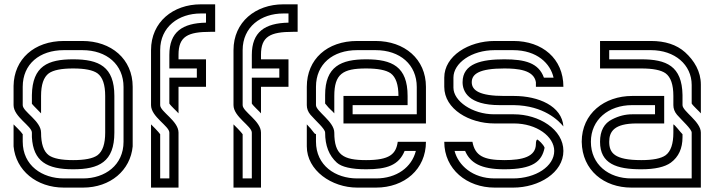

<svg xmlns="http://www.w3.org/2000/svg" viewBox="-20 -853 3248 873"><path d="M41.7 -462.5V-375C41.7 -321.8 125 -279.8 125 -250V-229.2C131.3 -119.3 192.9 -83.3 312.5 -83.3C430.1 -83.3 500 -116.7 500 -250V-416.7C500 -550 430.1 -583.3 312.5 -583.3C198.8 -583.3 127.2 -553.3 125 -420.8V-381.2C132.2 -371.6 163.1 -342.3 166.7 -337.5V-416.7C166.7 -467.7 178.1 -502.1 202.1 -519.8C222.9 -534.4 259.4 -541.7 312.5 -541.7C365.6 -541.7 402.1 -534.4 422.9 -519.8C446.9 -502.1 458.3 -467.7 458.3 -416.7V-250C458.3 -199 446.9 -164.6 422.9 -146.9C402.1 -132.3 365.6 -125 312.5 -125C259.4 -125 222.9 -132.3 202.1 -146.9C178.1 -164.6 166.7 -199 166.7 -250C166.7 -303.2 83.3 -345.2 83.3 -375V-458.3C83.3 -561.5 159.5 -625 270.8 -625H354.2C465.8 -625 541.7 -559.1 541.7 -457.3V-208.3C541.7 -102.2 457.6 -41.7 357.3 -41.7H270.8C172.2 -41.7 83.3 -100 83.3 -209.4V-242.7C83.3 -243.8 83.3 -243.8 82.3 -243.8C79.2 -249 71.9 -257.3 60.4 -268.8L41.7 -287.5V-187.5C52 -78.4 145.6 0 270.8 0H357.3C482.4 0 573.1 -78.8 583.3 -187.5V-458.3C583.3 -584.3 486.1 -666.7 354.2 -666.7H270.8C135 -666.7 43.6 -583.5 41.7 -462.5Z M666.7 -625V-375C666.7 -321.8 750 -279.8 750 -250V-41.7H708.3V-242.7C705.2 -247.9 696.9 -256.2 685.4 -268.8L666.7 -287.5V0H791.7V-250C791.7 -303.2 708.3 -345.2 708.3 -375V-625C708.3 -731.1 792.4 -791.7 892.7 -791.7H916.7V-750C809.2 -747.8 750 -708 750 -603.1V-541.7H875V-500H750V-382.3C757.1 -370.4 785.4 -345.9 791.7 -337.5V-458.3H916.7V-583.3H791.7V-604.2C791.7 -687.5 834.1 -708.3 937.5 -708.3H958.3V-833.3H892.7C767.7 -833.3 666.7 -753.4 666.7 -625Z M1041.7 -625V-375C1041.7 -321.8 1125 -279.8 1125 -250V-41.7H1083.3V-242.7C1080.2 -247.9 1071.9 -256.2 1060.4 -268.8L1041.7 -287.5V0H1166.7V-250C1166.7 -303.2 1083.3 -345.2 1083.3 -375V-625C1083.3 -731.1 1167.4 -791.7 1267.7 -791.7H1291.7V-750C1184.2 -747.8 1125 -708 1125 -603.1V-541.7H1250V-500H1125V-382.3C1132.1 -370.4 1160.4 -345.9 1166.7 -337.5V-458.3H1291.7V-583.3H1166.7V-604.2C1166.7 -687.5 1209.1 -708.3 1312.5 -708.3H1333.3V-833.3H1267.7C1142.7 -833.3 1041.7 -753.4 1041.7 -625Z M1375 -458.3V-375C1375 -359.4 1380.2 -344.8 1391.7 -331.2C1416.1 -302.8 1458.3 -267.5 1458.3 -250C1458.3 -190.6 1476 -145.8 1511.5 -113.5C1533.3 -93.8 1578.1 -83.3 1644.8 -83.3C1738.8 -83.3 1793.1 -101.4 1819.8 -166.7H1870.8C1852.2 -92.3 1783.4 -41.7 1689.6 -41.7H1604.2C1505.5 -41.7 1416.7 -100 1416.7 -209.4V-242.7C1416.7 -243.8 1416.7 -243.8 1415.6 -243.8C1407.9 -243.8 1404.7 -257.8 1375 -287.5V-187.5C1375 -77.8 1488.3 0 1604.2 0H1689.6C1819.1 0 1916.7 -83.3 1916.7 -208.3H1788.5C1780.6 -152.5 1752.1 -125 1644.8 -125C1540.2 -125 1500 -148.6 1500 -250C1500 -300.2 1416.7 -347 1416.7 -375V-458.3C1416.7 -561.5 1492.9 -625 1604.2 -625H1687.5C1799.1 -625 1875 -559.1 1875 -457.3V-333.3H1583.3V-375H1833.3V-416.7C1833.3 -550 1763.1 -583.3 1644.8 -583.3C1530.9 -583.3 1458.3 -550.8 1458.3 -420.8V-382.3C1480.7 -353.5 1491.4 -349 1500 -337.5V-416.7C1500 -516.7 1538.4 -541.7 1644.8 -541.7C1697.9 -541.7 1735.4 -534.4 1756.3 -519.8C1780.2 -502.1 1791.7 -467.7 1791.7 -416.7H1541.7V-291.7H1916.7V-458.3C1916.7 -584.3 1819.4 -666.7 1687.5 -666.7H1604.2C1467.2 -666.7 1375 -583.6 1375 -458.3Z M2000 -500V-458.3C2000 -356 2115.3 -291.7 2227.1 -291.7H2316.7C2419.6 -291.7 2500 -232.6 2500 -166.7C2500 -96.9 2416 -41.7 2312.5 -41.7H2229.2C2128.1 -41.7 2063.5 -102.1 2046.9 -166.7H2094.8C2117.9 -112.7 2166 -83.3 2272.9 -83.3C2404 -83.3 2443.4 -119 2456.2 -181.2C2451 -196.9 2427.7 -217.1 2422.9 -218.8C2418.8 -216.7 2416.7 -209.4 2416.7 -199C2416.7 -139.8 2355.5 -125 2272.9 -125C2178.3 -125 2139.8 -145.1 2128.1 -208.3H2000C2000 -83.3 2103.1 0 2229.2 0H2313.5C2430.4 0 2541.7 -67.9 2541.7 -166.7C2541.7 -264.4 2430.7 -333.3 2316.7 -333.3H2227.1C2126.6 -333.3 2041.7 -394.1 2041.7 -454.2V-500C2041.7 -565.7 2123.4 -625 2229.2 -625H2312.5C2422.9 -625 2483.1 -563.1 2496.9 -500H2453.1C2429 -567.1 2367.1 -583.3 2272.9 -583.3C2170.8 -583.3 2083.3 -564.9 2083.3 -479.2C2083.3 -437.5 2109.3 -375 2252.1 -375H2316.7C2452.5 -372.9 2519.6 -305.2 2541.7 -278.1C2535.2 -370.6 2428.9 -416.7 2316.7 -416.7H2272.9C2160.8 -416.7 2125 -441.7 2125 -479.2C2125 -516.7 2159.4 -541.7 2272.9 -541.7C2332.6 -541.7 2407.8 -535.5 2416.7 -479.2V-458.3H2541.7C2541.7 -586.5 2445.6 -666.7 2314.6 -666.7H2229.2C2110.9 -666.7 2000 -598.6 2000 -500Z M2666.7 -208.3C2666.7 -308.3 2746.3 -375 2854.2 -375H2958.3V-333.3H2854.2C2824 -333.3 2793.8 -326 2763.5 -310.4C2727.1 -292.7 2708.3 -258.3 2708.3 -208.3C2708.3 -108.3 2783.6 -83.3 2895.8 -83.3C2958.3 -83.3 3003.1 -93.8 3030.2 -113.5C3065.6 -139.6 3083.3 -178.1 3083.3 -229.2V-242.7C3070.5 -255.5 3049.4 -284.9 3041.7 -287.5V-250C3041.7 -199 3030.2 -164.6 3006.2 -146.9C2985.4 -132.3 2949 -125 2895.8 -125C2772.9 -125 2750 -158.3 2750 -208.3C2750 -254.4 2772 -291.7 2875 -291.7H3000V-416.7H2854.2C2729 -416.7 2625 -337.3 2625 -208.3C2627.1 -78.1 2726.9 0 2851 0H3166.7V-250C3166.7 -300.2 3083.3 -347 3083.3 -375V-420.8C3081.2 -553.3 3009.4 -583.3 2895.8 -583.3H2750V-625H2939.6C3048.4 -625 3125 -558.6 3125 -466.7V-382.3C3132.1 -370.4 3160.4 -345.9 3166.7 -337.5V-468.8C3166.7 -527.5 3137.1 -577.3 3094.8 -615.6C3056.2 -650 3004.2 -666.7 2939.6 -666.7H2708.3V-541.7H2895.8C2949 -541.7 2985.4 -534.4 3006.2 -519.8C3030.2 -502.1 3041.7 -467.7 3041.7 -416.7V-375C3041.7 -359.4 3046.9 -344.8 3058.3 -331.2C3080.4 -305.5 3125 -266.3 3125 -250V-41.7H2851C2747.4 -41.7 2666.7 -104.9 2666.7 -208.3Z"/></svg>

Font: Sportrop
Style: Regular
Weight: 500
Version: Version 0.9